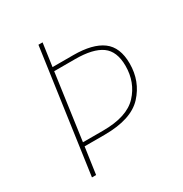

<svg xmlns="http://www.w3.org/2000/svg" viewBox="-160 -802 878 923"><g transform="rotate(-30 279.0 -340.5)"><path d="M517 -384Q517 -285 453 -216Q389 -147 241 -147H130L109 0H86L182 -681H205L187 -554H302Q409 -554 463 -514Q517 -474 517 -384ZM494 -384Q494 -465 446.5 -499Q399 -533 300 -533H184L133 -168H245Q378 -168 436 -230.5Q494 -293 494 -384Z"/></g></svg>

Font: Fira Sans Thin
Style: Italic
Weight: 250
Italic angle: -8°
Designer: Carrois Corporate & Edenspiekermann AG
Foundry: Carrois Corporate GbR & Edenspiekermann AG
Version: Version 4.203